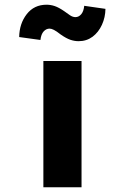

<svg xmlns="http://www.w3.org/2000/svg" viewBox="-20 -787 524 807"><path d="M162.3 0V-530.7H322.7V0ZM310.4 -613.9Q293.2 -613.9 275.7 -619.8Q258.2 -625.8 235.2 -641.9Q217.3 -656 206.7 -661.3Q196 -666.7 188.6 -666.7Q174.4 -666.7 163.6 -655.1Q152.7 -643.4 149.9 -619L60.6 -631.3Q61.5 -687.8 92.4 -727.5Q123.3 -767.2 175.8 -767.2Q192.9 -767.2 209.9 -761.5Q226.8 -755.8 249.3 -740.4Q262.9 -730.1 274.5 -722.6Q286.1 -715 297 -715Q311 -715 321.3 -727.1Q331.7 -739.2 334 -762.6L423.2 -749.8Q422.8 -714.3 408.5 -682.9Q394.2 -651.4 369.1 -632.6Q343.9 -613.9 310.4 -613.9Z"/></svg>

Font: Lexend Peta
Style: Regular
Weight: 400
Designer: Bonnie Shaver-Troup, Thomas Jockin
Foundry: Lexend
Version: Version 1.007